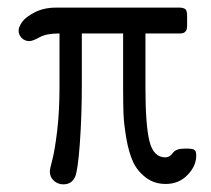

<svg xmlns="http://www.w3.org/2000/svg" viewBox="-20 -478 554 504"><path d="M28.8 -397.9Q28.8 -406.7 37.8 -419.9Q46.9 -433.1 71 -445.6Q95.2 -458 127 -458H453.1Q465.3 -457 468.3 -451.9Q471.2 -446.8 471.2 -434.1V-414.1Q471.2 -405.3 470.2 -401.1Q469.2 -397 465.1 -393.6Q460.9 -390.1 452.1 -390.1H361.8V-248Q361.8 -149.9 372.3 -107.4Q382.8 -64.9 414.1 -64.9Q425.3 -64.9 433.6 -76.4Q441.9 -87.9 463.9 -87.9H471.2Q484.4 -87.9 489.7 -85Q495.1 -82 495.1 -69.8Q495.1 -42 472.2 -18.6Q449.2 4.9 415 4.9Q384.3 4.9 362.1 -12.5Q339.8 -29.8 328.9 -54Q317.9 -78.1 311.5 -115.5Q305.2 -152.8 304.2 -179.4Q303.2 -206.1 303.2 -243.2V-390.1H194.8V-255.9Q194.8 -172.9 189.5 -100.3Q184.1 -27.8 176.8 -13.2Q168 5.9 146 5.9Q131.8 5.9 121.3 -3.7Q110.8 -13.2 110.8 -27.8Q110.8 -33.7 117.4 -58.8Q124 -84 130.1 -134.5Q136.2 -185.1 136.2 -252V-390.1H133.8Q101.6 -390.1 83.7 -380.1Q65.9 -370.1 57.1 -370.1Q44.9 -370.1 36.9 -378.4Q28.8 -386.7 28.8 -397.9Z"/></svg>

Font: CMU Concrete
Style: Roman
Weight: 500
Version: Version 0.7.0